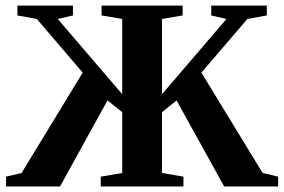

<svg xmlns="http://www.w3.org/2000/svg" viewBox="-20 -675 1029 695"><path d="M347.7 -654.8H641.1V-619.1L566.4 -606.4V-334L799.8 -606.4L744.6 -619.1V-654.8H945.8V-619.1L875.5 -606.4L709 -412.1L930.7 -48.8L986.8 -35.6V0H791.5L619.1 -311.5L566.4 -269V-48.8L644 -35.6V0H344.7V-35.6L422.4 -48.8V-269L369.1 -311.5L197.3 0H2V-35.6L58.1 -48.8L279.3 -412.1L113.3 -606.4L43 -619.1V-654.8H244.1V-619.1L189 -606.4L422.4 -334V-606.4L347.7 -619.1Z"/></svg>

Font: Tinos
Style: Bold
Weight: 700
Designer: Steve Matteson
Foundry: Monotype Imaging Inc.
Version: Version 1.23